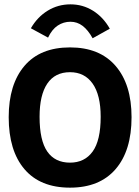

<svg xmlns="http://www.w3.org/2000/svg" viewBox="-20 -851 640 883"><path d="M302 12Q165 12 92.5 -73Q20 -158 20 -312Q20 -463 92.5 -548Q165 -633 302 -633Q438 -633 511.5 -548Q585 -463 585 -312Q585 -158 511.5 -73Q438 12 302 12ZM302 -103Q369 -103 406 -154Q443 -205 443 -314Q443 -414 406 -466.5Q369 -519 302 -519Q233 -519 197.5 -466.5Q162 -414 162 -314Q162 -205 197.5 -154Q233 -103 302 -103ZM201 -678 122 -721Q152 -773 199.5 -802Q247 -831 304 -831Q361 -831 408 -801.5Q455 -772 485 -719L406 -675Q385 -713 360 -732Q335 -751 304 -751Q272 -751 245.5 -733.5Q219 -716 201 -678Z"/></svg>

Font: Inconsolata Expanded Black
Style: Regular
Weight: 900
Width: 7
Monospace: yes
Designer: Raph Levien, Cyreal, Brenton Simpson
Foundry: Raph Levien, Cyreal, Google
Version: Version 3.001; ttfautohint (v1.8.2.53-6de2)